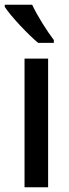

<svg xmlns="http://www.w3.org/2000/svg" viewBox="-34 -786 291 806"><path d="M101 -766H-14V-757C12 -717 85 -640 126 -606H192V-618C164 -654 122 -721 101 -766ZM168 0V-540H69V0Z"/></svg>

Font: Noto Sans Gujarati UI Condensed Medium
Style: Regular
Weight: 500
Width: 3
Designer: Jelle Bosma - Monotype Design Team, Universal Thirst
Foundry: Monotype Imaging Inc.
Version: Version 2.106